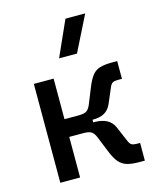

<svg xmlns="http://www.w3.org/2000/svg" viewBox="-118 -882 821 971"><g transform="rotate(-15 293.0 -396.5)"><path d="M261.7 -265.6 254.4 -305.2Q285.6 -305.2 298.1 -314.7Q310.5 -324.2 318.8 -345.2L352.5 -428.7Q367.7 -466.3 383.8 -486.1Q399.9 -505.9 423.8 -512.9Q447.8 -520 485.8 -520H514.2V-427.2H493.2Q475.1 -427.2 465.8 -422.4Q456.5 -417.5 449.7 -400.9L415.5 -320.8Q403.3 -293 380.1 -279.3Q356.9 -265.6 317.4 -265.6ZM77.1 0V-517.6H180.7V0ZM173.3 -212.4V-305.2H316.9V-212.4ZM490.7 2.4Q452.6 2.4 427.5 -4.6Q402.3 -11.7 385 -31.5Q367.7 -51.3 352.5 -88.9L318.8 -172.4Q310.5 -193.4 298.1 -202.9Q285.6 -212.4 254.4 -212.4L261.7 -252H322.3Q401.4 -252 425.3 -196.8L459.5 -116.7Q466.3 -100.1 475.6 -95.2Q484.9 -90.3 502.9 -90.3H519V2.4ZM233.9 -609.4 316.9 -794.9H420.4L327.6 -609.4Z"/></g></svg>

Font: Cascadia Code
Style: Regular
Weight: 400
Monospace: yes
Designer: Aaron Bell
Foundry: Saja Typeworks
Version: Version 2106.017